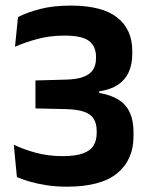

<svg xmlns="http://www.w3.org/2000/svg" viewBox="-20 -672 545 704"><path d="M225.5 12.5Q184.5 12.5 149.8 7Q115 1.5 88 -6.5Q61 -14.5 42 -22.5L30.5 -141.5Q65.5 -124.5 111 -112Q156.5 -99.5 209.5 -99.5Q257 -99.5 284.2 -109.5Q311.5 -119.5 323 -138.2Q334.5 -157 334.5 -184V-191.5Q334.5 -219 323.5 -236.5Q312.5 -254 287.5 -262.5Q262.5 -271 220.5 -272L110 -274.5V-377L220.5 -380Q261.5 -381 286 -390.2Q310.5 -399.5 321.2 -416.5Q332 -433.5 332 -458V-463.5Q332 -502.5 306.2 -522Q280.5 -541.5 216 -541.5Q163 -541.5 116.2 -528.8Q69.5 -516 35 -500.5L46 -609.5Q79 -626.5 127 -639Q175 -651.5 239.5 -651.5Q354 -651.5 409.5 -608Q465 -564.5 465 -485V-475Q465 -436 452 -407.5Q439 -379 412.5 -361.2Q386 -343.5 343.5 -337V-318.5L337.5 -332.5Q408.5 -321 439 -286Q469.5 -251 469.5 -187V-172Q469.5 -86 409.8 -36.8Q350 12.5 225.5 12.5Z"/></svg>

Font: Anek Latin Medium SemiBold
Style: Regular
Weight: 600
Version: Version 1.003